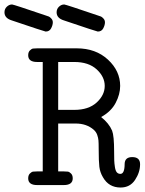

<svg xmlns="http://www.w3.org/2000/svg" viewBox="-104 -827 649 858"><path d="M-84 -772Q-84 -787 -73.5 -797Q-63 -807 -50 -807Q-44 -807 100 -758Q110 -755 114.5 -753Q119 -751 125.5 -744Q132 -737 132 -727Q132 -715 124.5 -700.5Q117 -686 100 -686Q96 -686 -52 -736Q-84 -746 -84 -772ZM149 -772Q149 -787 159.5 -797Q170 -807 183 -807Q189 -807 333 -758Q343 -755 347.5 -753Q352 -751 358.5 -744Q365 -737 365 -727Q365 -715 357.5 -700.5Q350 -686 333 -686Q329 -686 181 -736Q149 -746 149 -772ZM22 -30Q22 -44 29.5 -51.5Q37 -59 43.5 -60Q50 -61 62 -61H87V-550H62Q22 -550 22 -580Q22 -594 29.5 -601.5Q37 -609 43.5 -610Q50 -611 62 -611H239Q324 -611 378.5 -560.5Q433 -510 433 -443Q433 -406 413 -367.5Q393 -329 348 -304Q383 -276 397 -243Q406 -220 406 -149Q406 -123 406.5 -110Q407 -97 409.5 -80.5Q412 -64 418 -57Q424 -50 434 -50Q453 -50 453 -95Q454 -125 487 -125Q522 -125 522 -93Q522 -57 499.5 -23Q477 11 435 11Q382 11 356 -35Q343 -57 340 -81.5Q337 -106 337 -162Q337 -188 336 -199.5Q335 -211 330.5 -224Q326 -237 315 -247Q283 -275 234 -275H156V-61H181Q193 -61 199.5 -60Q206 -59 213.5 -51.5Q221 -44 221 -30Q221 0 181 0H62Q22 0 22 -30ZM156 -336H228Q292 -336 328 -369Q364 -402 364 -443Q364 -484 328 -517Q292 -550 228 -550H156Z"/></svg>

Font: CMU Typewriter Text
Style: Regular
Weight: 500
Monospace: yes
Version: Version 0.7.0